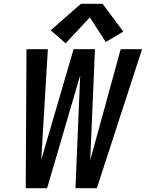

<svg xmlns="http://www.w3.org/2000/svg" viewBox="-20 -995 771 1015"><path d="M188 0H189H229L404 -597L379 0H492L731 -735H618L457 -148L482 -735H369L198 -150L233 -735H120L116 0ZM327 -766 455 -903 539 -773 632 -828 522 -975H408L248 -835Z"/></svg>

Font: Iosevka Sparkle Semibold
Style: Italic
Weight: 600
Italic angle: -9°
Designer: Belleve Invis
Foundry: Belleve Invis
Version: Version 4.5.0; ttfautohint (v1.8.3)